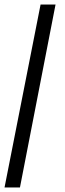

<svg xmlns="http://www.w3.org/2000/svg" viewBox="-27 -755 288 847"><path d="M-7 72 152 -735H218L61 72Z"/></svg>

Font: League Gothic Condensed
Style: Regular
Weight: 400
Width: 3
Designer: The League of Moveable Type
Version: Version 2.001